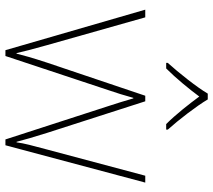

<svg xmlns="http://www.w3.org/2000/svg" viewBox="-60 -744 804 725"><g transform="rotate(90 342.5 -381.0)"><path d="M355 -763H333C309 -722 254 -653 217 -612V-606H238C275 -643 316 -693 344 -731C372 -693 411 -643 448 -606H469V-612C432 -653 379 -722 355 -763ZM380 -388 506 1H528L669 -527H643L544 -156C529 -99 521 -72 517 -41H515C507 -72 497 -106 481 -157L362 -527H341L216 -156C196 -95 190 -72 182 -41H180C173 -72 167 -95 150 -156L45 -527H16L169 1H191L320 -388C331 -420 339 -446 349 -482H351C361 -446 369 -423 380 -388Z"/></g></svg>

Font: Noto Sans Canadian Aboriginal Thin
Style: Regular
Weight: 100
Designer: Monotype Design Team, Typotheque's Kevin King
Foundry: Monotype Imaging Inc.
Version: Version 2.004